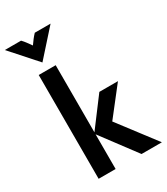

<svg xmlns="http://www.w3.org/2000/svg" viewBox="-256 -975 929 1068"><g transform="rotate(-30 208.5 -440.5)"><path d="M327.1 0 155.6 -229.2 296.5 -416.7H416L276.4 -238.2L457.6 0ZM51.4 0V-666.7H160.4V0ZM104.2 -716.7 -42.4 -881.2H61.8Q74.3 -868.1 84 -854.9Q93.8 -841.7 105.6 -825Q117.4 -841.7 127.4 -854.9Q137.5 -868.1 150 -881.2H251.4Z"/></g></svg>

Font: Afacad SemiBold
Style: Regular
Weight: 600
Designer: Kristian Moeller
Foundry: Dicotype
Version: Version 1.000